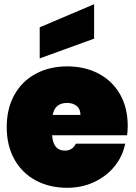

<svg xmlns="http://www.w3.org/2000/svg" viewBox="-20 -887 646 914"><path d="M585 -243H228Q233 -170 289 -170Q325 -170 341 -203H576Q564 -143 525.5 -95.5Q487 -48 428.5 -20.5Q370 7 300 7Q216 7 150.5 -28Q85 -63 48.5 -128.5Q12 -194 12 -282Q12 -370 48.5 -435.5Q85 -501 150.5 -536Q216 -571 300 -571Q384 -571 449.5 -536.5Q515 -502 551.5 -438Q588 -374 588 -287Q588 -264 585 -243ZM363 -340Q363 -368 345 -382.5Q327 -397 300 -397Q241 -397 231 -340ZM428 -703 169 -609V-757L428 -867Z"/></svg>

Font: Poppins Black A&M
Style: Regular
Weight: 900
Designer: Ninad Kale (Devanagari), Jonny Pinhorn (Latin)
Foundry: Indian Type Foundry
Version: 4.004